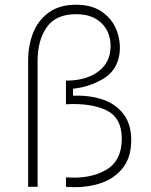

<svg xmlns="http://www.w3.org/2000/svg" viewBox="-20 -790 640 812"><path d="M495 -204Q495 -292 430 -323.5Q365 -355 259 -349V-449Q338 -449 388 -482Q438 -515 446 -572Q452 -612 438.5 -648Q425 -684 390.5 -707Q356 -730 302 -730Q216 -730 177.5 -674.5Q139 -619 139 -534V0H99V-534Q99 -596 119.5 -649.5Q140 -703 185.5 -736.5Q231 -770 302 -770Q370 -770 413.5 -738.5Q457 -707 474.5 -658.5Q492 -610 485 -560Q474 -490 414.5 -455.5Q355 -421 289 -415V-385Q354 -388 410 -370.5Q466 -353 500.5 -310Q535 -267 535 -197Q535 -122 496.5 -76Q458 -30 395.5 -12Q333 6 259 0V-40Q359 -32 427 -70.5Q495 -109 495 -204Z"/></svg>

Font: Fliege Mono Thin
Style: Regular
Weight: 100
Version: Version 0.020;Glyphs 3.3 (3306)